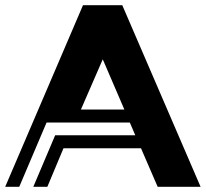

<svg xmlns="http://www.w3.org/2000/svg" viewBox="-23 -718 791 738"><path d="M-3 0 296 -698H447L748 0H583L519 -148H221L159 0H105L189 -198H497L476 -247H156L51 0ZM288 -297H455L372 -490Z"/></svg>

Font: Balans
Style: Regular
Weight: 400
Designer: Thomas Breure
Foundry: Thomas Breure
Version: Version 2.001